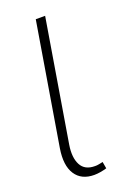

<svg xmlns="http://www.w3.org/2000/svg" viewBox="-146 -809 618 877"><g transform="rotate(-20 163.5 -370.0)"><path d="M191.8 -750 93.8 -159.1Q84.2 -99.1 103.2 -62.9Q122.2 -26.6 171.9 -27Q180 -26.6 191.1 -28.8Q202.1 -30.9 210.2 -32.7L215.9 0Q201.7 4.3 185.4 7.1Q169 9.9 154.8 9.9Q92.7 9.9 63.9 -34.3Q35.2 -78.5 48.3 -159.1L146.3 -750Z"/></g></svg>

Font: Inter UI Thin
Style: Italic
Weight: 100
Italic angle: -9.39999°
Designer: Rasmus Andersson
Foundry: rsms
Version: 3.2;8d6f07862